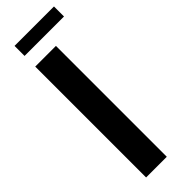

<svg xmlns="http://www.w3.org/2000/svg" viewBox="-273 -827 840 840"><g transform="rotate(-45 147.0 -407.0)"><path d="M50 -752V-814H294V-752ZM50 0V-686H178V0Z"/></g></svg>

Font: AXENEO7
Style: Regular
Weight: 400
Designer: Hector Gatti, Simon Guibord
Foundry: Omnibus-Type, Jean-Christophe Thérien
Version: Version 1.000